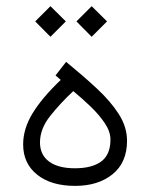

<svg xmlns="http://www.w3.org/2000/svg" viewBox="-20 -610 491 628"><path d="M178.7 -348.6 161.6 -363.3 196.3 -407.7Q250.5 -363.3 295.9 -321.3Q341.3 -279.3 368.4 -237.1Q395.5 -194.8 395.5 -149.4Q395.5 -78.6 348.4 -40.3Q301.3 -2 225.6 -2Q147.5 -2 101.6 -38.6Q55.7 -75.2 55.7 -137.7Q55.7 -189 86.9 -240Q118.2 -291 178.7 -348.6ZM341.3 -153.3Q341.3 -179.7 322.5 -207.5Q303.7 -235.4 275.9 -262Q248 -288.6 219.7 -312Q176.8 -272 143.8 -230.2Q110.8 -188.5 110.8 -144Q110.8 -103.5 140.6 -81.5Q170.4 -59.6 225.1 -59.6Q281.2 -59.6 311.3 -82Q341.3 -104.5 341.3 -153.3ZM279.8 -589.8 330.1 -540 279.8 -489.7 230 -540ZM145 -589.8 195.3 -540 145 -489.7 95.2 -540Z"/></svg>

Font: Vazirmatn UI ExtraLight
Style: Regular
Weight: 200
Designer: Saber Rastikerdar
Foundry: Saber Rastikerdar
Version: Version 33.003